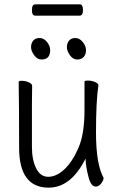

<svg xmlns="http://www.w3.org/2000/svg" viewBox="-20 -851 540 884"><path d="M204 13Q68 13 68 -171Q68 -368 66 -474Q66 -479 81 -479Q97 -479 112.5 -472Q128 -465 128 -456L127 -368V-175Q127 -115 146.5 -76Q166 -37 202 -37Q239 -37 275.5 -70.5Q312 -104 340.5 -168.5Q369 -233 369 -342V-475Q369 -480 385 -480Q402 -480 417.5 -473.5Q433 -467 433 -458Q422 -385 422 -240Q422 -95 457 -32Q457 -21 446 -6.5Q435 8 421 8Q399 8 388 -34Q374 -87 374 -121Q307 13 204 13ZM171 -577Q152 -577 137.5 -596.5Q123 -616 123 -634Q123 -652 133 -664Q143 -676 162 -676Q182 -676 196.5 -657.5Q211 -639 211 -620Q211 -577 171 -577ZM336 -577Q316 -577 302 -596.5Q288 -616 288 -634Q288 -652 298 -664Q308 -676 327 -676Q346 -676 361 -657.5Q376 -639 376 -620Q376 -601 365.5 -589Q355 -577 336 -577ZM142 -779Q127 -779 127 -805Q127 -831 143 -831H348Q362 -831 362 -805Q362 -779 347 -779Z"/></svg>

Font: LXGW WenKai Mono TC Light
Style: Regular
Weight: 300
Designer: LXGW / Fontworks Inc.
Foundry: LXGW / Fontworks Inc.
Version: Version 1.330